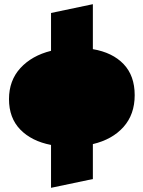

<svg xmlns="http://www.w3.org/2000/svg" viewBox="-20 -683 686 918"><path d="M424 6V173L224 215V10Q131 -8 77 -63.5Q23 -119 23 -209Q23 -298 77.5 -357.5Q132 -417 224 -440V-621L424 -663V-448Q518 -432 571 -376.5Q624 -321 624 -228Q624 -136 570.5 -76Q517 -16 424 6Z"/></svg>

Font: Ysabeau Black
Style: Regular
Weight: 900
Designer: Christian Thalmann (Catharsis Fonts)
Version: Version 0.003